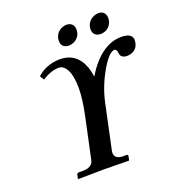

<svg xmlns="http://www.w3.org/2000/svg" viewBox="-146 -944 983 1064"><g transform="rotate(-20 345.5 -412.0)"><path d="M238.3 -77.1 289.1 -314.9Q329.1 -502.9 289.1 -582Q271 -615.2 243.2 -616.2Q193.8 -615.2 144.5 -582L128.9 -606.9Q183.1 -656.7 262.7 -658.2Q363.8 -658.2 398.9 -557.6Q407.7 -532.2 411.1 -502.9Q506.3 -657.2 625 -658.2Q691.9 -658.2 691.4 -615.2Q690.9 -606.9 689 -598.1Q681.2 -562 643.6 -550.8Q632.8 -547.9 622.6 -547.9Q586.4 -547.9 582 -577.1Q581.5 -581.5 581.5 -585Q579.6 -600.1 567.4 -604Q536.6 -604 490.2 -526.9Q439 -440.4 418.5 -346.2L361.3 -77.1Q357.4 -35.2 407.2 -33.2H433.1Q439.9 -31.2 439 -23.9L434.1 -1L431.6 1Q431.2 1 283.2 -1L133.8 1L132.3 -1L137.2 -23.9Q140.1 -32.2 147.9 -33.2H173.8Q223.6 -33.2 235.4 -65.9Q237.3 -71.8 238.3 -77.1ZM295.4 -768.1Q303.2 -805.7 338.9 -820.3Q351.6 -825.2 363.3 -825.2Q398.4 -825.2 406.7 -794.4Q409.7 -781.7 407.2 -768.1Q398.9 -730 362.3 -716.3Q350.6 -712.4 339.4 -711.9Q303.7 -711.9 295.4 -742.7Q293 -755.4 295.4 -768.1ZM482.4 -768.1Q490.2 -804.7 525.9 -819.8Q539.1 -824.7 551.3 -825.2Q586.9 -825.2 594.2 -793Q596.7 -780.8 594.2 -768.1Q585.9 -729 549.3 -715.8Q538.1 -711.9 527.3 -711.9Q491.2 -711.9 482.4 -742.7Q480 -755.4 482.4 -768.1Z"/></g></svg>

Font: Linux Libertine Slanted O
Style: Bold Slanted
Weight: 700
Designer: Philipp H. Poll
Foundry: Philipp H. Poll
Version: Version 5.0.0